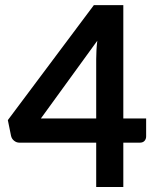

<svg xmlns="http://www.w3.org/2000/svg" viewBox="-20 -744 620 764"><path d="M470.7 -272.5H561.5V-201.2Q561.5 -190.9 555.2 -183.6Q548.8 -176.3 536.1 -176.3H470.7V0H362.8V-176.3H57.6Q45.4 -176.3 35.9 -184.1Q26.4 -191.9 23.9 -203.6L11.2 -266.1L353.5 -723.6H470.7ZM362.8 -508.8Q362.8 -524.9 363.8 -543.5Q364.7 -562 367.2 -582L142.6 -272.5H362.8Z"/></svg>

Font: Kdam Thmor
Style: Regular
Weight: 400
Foundry: Sovichet Tep
Version: Version 1.20